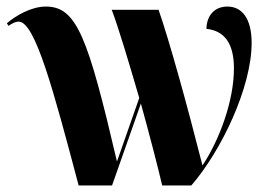

<svg xmlns="http://www.w3.org/2000/svg" viewBox="-20 -566 820 586"><path d="M220 0H322L410 -250C437 -152 461 -60 475 0H564C655 -105 748 -299 748 -435C748 -509 719 -546 674 -546C636 -546 611 -520 610 -478C665 -472 694 -434 694 -357C694 -260 651 -141 598 -61C549 -254 496 -444 464 -536H321C342 -481 374 -373 405 -267L337 -73C248 -454 214 -546 120 -546C76 -546 29 -519 1 -495L6 -487C19 -496 28 -500 37 -500C87 -500 143 -291 220 0Z"/></svg>

Font: Noto Serif Display Condensed ExtraBold
Style: Regular
Weight: 800
Width: 3
Designer: Monotype Design Team
Foundry: Monotype Imaging Inc.
Version: Version 2.009